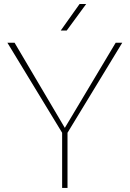

<svg xmlns="http://www.w3.org/2000/svg" viewBox="-20 -920 637 940"><path d="M51.3 -710.9 297.4 -293.9 546.4 -710.9H578.6L310.5 -270V0H284.2V-270L16.1 -710.9ZM277.3 -770.5 369.6 -900.4H401.9L306.6 -770.5Z"/></svg>

Font: Vazirmatn RD Thin
Style: Regular
Weight: 100
Designer: Saber Rastikerdar
Foundry: Saber Rastikerdar
Version: Version 32.102